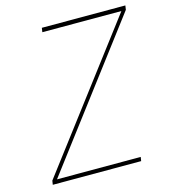

<svg xmlns="http://www.w3.org/2000/svg" viewBox="-106 -790 778 875"><g transform="rotate(-15 283.0 -352.0)"><path d="M60 -19H455L452 0H35L38 -19L542 -684H169L172 -704H566L563 -684Z"/></g></svg>

Font: Fz Poppins Thin
Style: Italic
Weight: 100
Italic angle: -10°
Designer: Ninad Kale (Devanagari), Jonny Pinhorn (Latin)
Foundry: Indian Type Foundry
Version: Vit hóa bi Vntype.Com & FontZin.Com